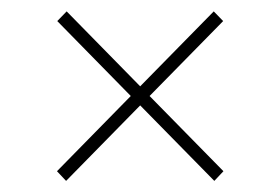

<svg xmlns="http://www.w3.org/2000/svg" viewBox="-20 -421 495 339"><path d="M210.9 -251.5 81.1 -383.8 97.7 -400.9 227.5 -268.6 357.4 -400.9 374 -383.8 244.1 -251.5 374.5 -118.7 358.4 -101.6 227.5 -234.9 96.7 -101.6 80.6 -118.7Z"/></svg>

Font: Vazirmatn RD FD Thin
Style: Regular
Weight: 100
Designer: Saber Rastikerdar
Foundry: Saber Rastikerdar
Version: Version 33.003